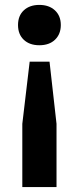

<svg xmlns="http://www.w3.org/2000/svg" viewBox="-20 -573 322 783"><path d="M140.5 -553Q180 -553 204 -530.8Q228 -508.5 228 -471Q228 -434 204.5 -411.2Q181 -388.5 140.5 -388.5Q100.5 -388.5 77 -410.8Q53.5 -433 53.5 -471Q53.5 -509 77.2 -531Q101 -553 140.5 -553ZM101 -321.5H182L210.5 -68V190H71V-68Z"/></svg>

Font: Encode Sans SmBold
Style: Regular
Weight: 600
Designer: Multiple Designers
Foundry: Impallari Type
Version: Version 3.002; ttfautohint (v1.8.3) -l 8 -r 50 -G 200 -x 14 